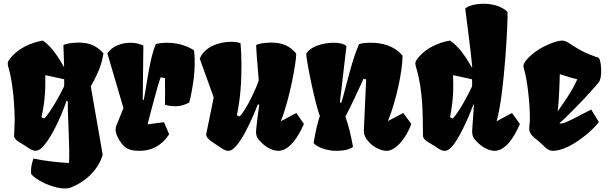

<svg xmlns="http://www.w3.org/2000/svg" viewBox="-20 -808 3299 1041"><path d="M56.6 -71.8C56.6 -45.9 96.7 -32.2 120.6 -15.1C139.6 -1.5 156.7 10.3 174.3 9.3C183.1 8.8 191.9 5.4 201.7 -2.4C248 -42.5 302.7 -151.9 341.3 -262.2L347.7 -257.8C346.7 -166 358.9 -20 354.5 75.2C309.1 75.2 209 62.5 161.1 51.8C152.3 81.1 146 98.6 148.9 135.7C170.4 164.1 259.3 213.4 332.5 213.9C339.8 213.9 346.7 213.4 353.5 212.4C439.5 183.1 515.6 111.3 536.6 30.3L472.2 -339.8C528.3 -438 533.2 -480 541 -517.6H540.5L541 -518.1C506.3 -559.1 465.3 -577.1 405.8 -577.1C368.2 -577.1 334 -570.3 323.7 -563.5C323.7 -547.9 326.7 -501 327.6 -443.4C298.3 -493.7 264.6 -551.8 212.9 -587.9C193.8 -585.4 95.2 -567.4 34.7 -490.7C25.4 -478.5 22 -471.7 22 -463.9C22 -457.5 23.4 -450.2 27.3 -437C49.8 -360.4 59.6 -233.4 59.6 -156.2C59.6 -129.9 56.6 -85.4 56.6 -71.8ZM205.1 -172.4C217.8 -231.4 225.6 -288.6 225.6 -348.1V-400.4C256.8 -393.1 289.1 -387.7 328.1 -377.9C328.1 -336.9 328.6 -358.4 327.1 -338.9C311 -304.7 256.3 -201.2 219.7 -165.5Z M654.3 -13.7C675.3 5.9 707 9.8 738.3 9.8C799.8 9.8 857.4 -17.6 897 -80.1L869.1 -145.5L779.8 -133.8C803.2 -221.2 830.6 -330.6 850.6 -388.7L874.5 -384.8C875.5 -343.3 875 -269 874.5 -239.3C917.5 -229 960 -226.6 1006.3 -252.4C1022.5 -316.4 1045.4 -439 1031.7 -535.2C1004.9 -553.2 952.1 -576.7 885.7 -576.2C866.7 -576.2 846.2 -574.2 825.2 -569.3C791.5 -496.1 772.5 -325.7 759.3 -266.1L753.9 -267.1L757.3 -561C736.3 -571.3 711.4 -576.2 686.5 -576.2C637.7 -576.2 587.9 -556.6 562 -519L649.4 -222.2L610.4 -125.5C593.8 -84.5 639.6 -27.3 654.3 -13.7Z M1097.7 -79.1C1097.7 -53.2 1141.6 -32.2 1165.5 -15.1C1185.1 -1 1201.2 9.8 1219.2 9.8C1272 9.8 1345.2 -158.2 1378.4 -242.7L1385.7 -239.3C1378.9 -195.3 1374 -157.2 1369.1 -107.9C1368.7 -103 1368.2 -98.6 1368.2 -94.2C1368.2 -61.5 1382.8 -50.8 1393.6 -39.1C1420.4 -9.8 1458 9.8 1488.8 9.8C1545.4 9.8 1594.2 -58.6 1627.9 -136.2L1586.4 -195.3L1502 -150.4C1547.9 -259.3 1585.9 -466.8 1585.9 -512.7V-518.1C1551.3 -559.1 1510.3 -577.1 1450.7 -577.1C1413.1 -577.1 1378.9 -570.3 1368.7 -563.5C1368.7 -547.9 1371.1 -512.7 1382.8 -373C1373 -336.4 1315.4 -211.9 1278.8 -176.3L1264.2 -183.1C1283.2 -272 1289.1 -358.9 1289.1 -454.6C1289.1 -496.6 1287.6 -537.1 1284.2 -573.2C1272.9 -578.6 1254.9 -581.5 1233.4 -581.5C1173.8 -581.5 1089.8 -557.1 1063 -490.2L1138.7 -279.8Z M1680.2 -32.2C1705.1 -4.4 1761.2 9.8 1802.7 9.8C1841.3 9.8 1872.1 3.9 1894 -11.7C1882.3 -78.1 1869.1 -128.4 1853 -175.8C1889.6 -247.1 1919.4 -311.5 1951.2 -381.3L1965.3 -377L1953.1 -107.9C1951.7 -76.7 1960 -59.1 1982.9 -35.2C2006.8 -9.8 2044.9 9.8 2075.7 9.8C2131.8 9.8 2189 -73.7 2210 -136.2L2166.5 -195.3L2083.5 -151.9C2127.9 -260.3 2162.6 -423.3 2162.6 -506.8C2118.2 -558.6 2054.2 -576.2 1991.2 -576.2C1967.8 -576.2 1944.8 -574.7 1926.3 -568.8C1882.8 -465.3 1862.8 -357.9 1830.6 -251L1822.8 -252.4L1858.4 -558.1C1843.3 -571.8 1817.9 -576.2 1787.6 -576.2C1734.9 -576.2 1664.1 -557.1 1641.1 -518.1C1641.1 -517.1 1640.6 -516.1 1640.6 -514.6C1640.6 -480 1689.9 -236.8 1714.4 -179.7C1701.7 -140.6 1693.8 -110.8 1680.2 -32.2Z M2273.4 -71.8C2273.9 -45.9 2314 -32.2 2338.4 -15.1C2357.4 -1.5 2375 10.7 2392.6 9.8C2401.4 9.3 2410.2 5.4 2419.4 -2.4C2465.8 -42.5 2521.5 -173.8 2547.4 -242.7L2549.8 -241.7C2546.9 -196.8 2544.4 -157.2 2540.5 -107.9C2536.6 -64.5 2553.7 -52.2 2565.9 -39.1C2593.3 -10.3 2631.8 10.3 2662.1 9.8C2718.8 8.8 2766.1 -58.1 2798.8 -136.2L2755.9 -195.3L2672.4 -150.4C2714.8 -292.5 2735.8 -714.4 2731.4 -744.1C2696.8 -776.4 2646.5 -787.6 2601.6 -787.6C2554.7 -787.6 2513.7 -774.9 2502.4 -761.2C2503.9 -741.7 2532.2 -541 2540.5 -444.3L2538.1 -443.4C2507.8 -493.7 2473.1 -551.8 2420.4 -587.9C2401.4 -585.4 2303.2 -567.4 2244.1 -490.7C2234.9 -478.5 2231.9 -471.7 2231.9 -463.9C2231.9 -457.5 2233.9 -450.2 2237.8 -437C2274.9 -309.6 2271.5 -181.6 2273.4 -71.8ZM2419.9 -172.4C2431.6 -231.4 2438.5 -288.6 2437.5 -348.1L2436.5 -400.4C2467.8 -393.1 2500.5 -387.7 2539.6 -377.9C2540 -336.9 2540.5 -358.4 2539.1 -338.9C2523.4 -304.7 2470.7 -201.2 2434.6 -165.5Z M2876 -62C2881.3 -57.6 2893.1 -48.8 2906.7 -36.6C2913.1 -31.2 2919.4 -24.9 2925.8 -18.6C2945.8 2.4 2961.4 9.8 2977.5 9.8C3064.5 9.8 3188 -93.8 3227.1 -146L3185.5 -213.9C3122.6 -183.6 3059.6 -145 3026.4 -138.7H3012.2C3099.1 -216.8 3221.7 -352.1 3229.5 -366.2C3240.7 -387.7 3241.7 -430.2 3236.8 -461.9C3231.9 -491.7 3229 -493.2 3219.2 -497.1C3170.9 -514.6 3144.5 -521.5 3066.9 -573.2C3049.8 -584.5 3038.1 -587.4 3028.8 -587.9C2993.2 -587.9 2932.6 -559.6 2903.3 -541.5C2878.4 -525.9 2817.9 -479.5 2817.9 -450.2C2817.9 -444.3 2819.8 -437 2823.7 -423.8C2836.4 -381.8 2853 -261.7 2853 -165C2853 -114.3 2835.9 -98.1 2876 -62ZM3003.4 -203.6C3003.4 -204.1 3003.9 -204.6 3003.9 -205.1C3010.3 -254.4 3015.1 -378.4 3015.1 -405.8C3059.6 -391.6 3092.8 -381.8 3109.9 -377.9C3081.5 -311.5 3025.9 -236.8 3003.4 -203.6Z"/></svg>

Font: Fruktur
Style: Regular
Weight: 400
Designer: Viktoriya Grabowska
Foundry: Viktoriya Grabowska
Version: Version 1.002